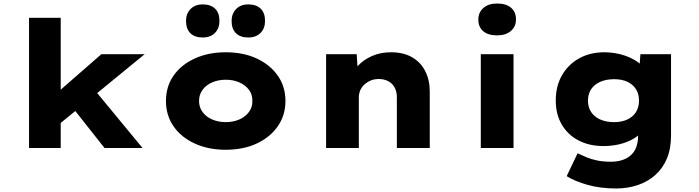

<svg xmlns="http://www.w3.org/2000/svg" viewBox="-20 -841 3971 1091"><path d="M316 -135 242 -259 556 -533H802ZM145 0V-740H325V0ZM574 0 351 -282 478 -378 790 0Z M1262 10Q1164 10 1086.5 -25.5Q1009 -61 966 -123.5Q923 -186 923 -267Q923 -349 966 -411Q1009 -473 1086.5 -508.5Q1164 -544 1262 -544Q1363 -544 1439 -508.5Q1515 -473 1558.5 -411Q1602 -349 1602 -267Q1602 -186 1558.5 -123.5Q1515 -61 1439 -25.5Q1363 10 1262 10ZM1263 -147Q1305 -147 1339.5 -162Q1374 -177 1394.5 -204.5Q1415 -232 1414 -267Q1415 -304 1394.5 -331Q1374 -358 1339.5 -373Q1305 -388 1263 -388Q1221 -388 1186 -373Q1151 -358 1131 -330.5Q1111 -303 1111 -267Q1111 -232 1131 -204.5Q1151 -177 1186 -162Q1221 -147 1263 -147ZM1391 -628Q1345 -628 1320.5 -652.5Q1296 -677 1296 -722Q1296 -763 1321.5 -789.5Q1347 -816 1391 -816Q1436 -816 1461 -792Q1486 -768 1486 -722Q1486 -680 1460.5 -654Q1435 -628 1391 -628ZM1132 -628Q1086 -628 1061.5 -652.5Q1037 -677 1037 -722Q1037 -763 1062.5 -789.5Q1088 -816 1132 -816Q1177 -816 1202 -792Q1227 -768 1227 -722Q1227 -680 1201.5 -654Q1176 -628 1132 -628Z M1833 0V-533H2007L2015 -403L1970 -390Q1982 -432 2014 -467Q2046 -502 2094.5 -523Q2143 -544 2202 -544Q2272 -544 2321 -516Q2370 -488 2396 -437.5Q2422 -387 2422 -321V0H2235V-289Q2235 -320 2222.5 -343.5Q2210 -367 2186.5 -379.5Q2163 -392 2132 -392Q2105 -392 2084 -382.5Q2063 -373 2048 -358Q2033 -343 2026 -325.5Q2019 -308 2019 -290V0H1927Q1886 0 1862.5 0Q1839 0 1833 0Z M2712 0V-533H2898V0ZM2805 -640Q2754 -640 2726 -663.5Q2698 -687 2698 -730Q2698 -770 2726.5 -795.5Q2755 -821 2805 -821Q2855 -821 2883.5 -797.5Q2912 -774 2912 -730Q2912 -690 2883 -665Q2854 -640 2805 -640Z M3481 230Q3392 230 3319 209.5Q3246 189 3200 160L3262 30Q3285 41 3312.5 52.5Q3340 64 3374 71Q3408 78 3451 78Q3500 78 3535 61Q3570 44 3588 11.5Q3606 -21 3606 -71V-133L3645 -128Q3637 -96 3603.5 -69Q3570 -42 3519 -26.5Q3468 -11 3409 -11Q3329 -11 3267.5 -43Q3206 -75 3172 -133.5Q3138 -192 3138 -270Q3138 -352 3173.5 -413.5Q3209 -475 3271 -509.5Q3333 -544 3415 -544Q3441 -544 3471.5 -539.5Q3502 -535 3532.5 -524.5Q3563 -514 3588 -499Q3613 -484 3629.5 -465Q3646 -446 3648 -423L3610 -414L3619 -533H3793V-71Q3793 4 3769.5 60Q3746 116 3703 154Q3660 192 3603 211Q3546 230 3481 230ZM3470 -147Q3513 -147 3545 -162Q3577 -177 3594 -204.5Q3611 -232 3611 -269Q3611 -307 3594 -334Q3577 -361 3545.5 -376Q3514 -391 3470 -391Q3424 -391 3390.5 -376Q3357 -361 3339 -334Q3321 -307 3321 -269Q3321 -232 3339 -204.5Q3357 -177 3390.5 -162Q3424 -147 3470 -147Z"/></svg>

Font: Lexend Giga ExtraBold
Style: Regular
Weight: 800
Designer: Bonnie Shaver-Troup, Thomas Jockin
Foundry: Lexend
Version: Version 1.007